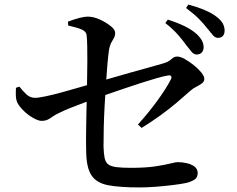

<svg xmlns="http://www.w3.org/2000/svg" viewBox="-20 -825 1040 842"><path d="M842 -586Q830 -586 820 -598Q810 -610 796 -628Q782 -648 760.5 -672.5Q739 -697 705 -724L716 -739Q757 -726 789 -710.5Q821 -695 842 -676Q859 -660 866 -646Q873 -632 873 -618Q873 -604 865 -595Q857 -586 842 -586ZM592 -3Q507 -3 455.5 -12.5Q404 -22 381.5 -55.5Q359 -89 358 -159Q357 -194 357.5 -240Q358 -286 359 -332Q360 -378 361 -412Q361 -444 362 -481.5Q363 -519 363 -556Q363 -593 362.5 -622.5Q362 -652 360 -669Q359 -687 337.5 -696Q316 -705 279 -713L278 -730Q304 -740 326.5 -746Q349 -752 366 -752Q390 -752 417.5 -739.5Q445 -727 465 -711Q485 -695 485 -681Q485 -667 479 -657.5Q473 -648 467 -636Q461 -624 458 -606Q455 -586 451.5 -548Q448 -510 445 -462.5Q442 -415 439 -364Q436 -313 435 -265.5Q434 -218 434 -182Q435 -150 439 -131.5Q443 -113 455 -104Q467 -95 491 -92Q515 -89 554 -89Q619 -89 661.5 -95.5Q704 -102 727.5 -108Q751 -114 759 -114Q778 -114 798.5 -109.5Q819 -105 833 -94.5Q847 -84 847 -66Q847 -46 832.5 -37Q818 -28 798 -23Q775 -18 738.5 -13.5Q702 -9 663 -6Q624 -3 592 -3ZM585 -279Q631 -330 669 -382Q707 -434 729 -476Q734 -486 730.5 -491Q727 -496 716 -494Q698 -491 666.5 -482Q635 -473 598 -461Q561 -449 522.5 -436Q484 -423 451 -411.5Q418 -400 396 -392Q373 -384 345.5 -373.5Q318 -363 291 -352.5Q264 -342 242 -331Q222 -322 210.5 -313.5Q199 -305 188.5 -300Q178 -295 162 -295Q148 -295 125 -308Q102 -321 83 -340Q64 -359 56 -375Q50 -389 49.5 -405.5Q49 -422 50 -440L65 -445Q80 -426 96 -411Q112 -396 134 -396Q149 -396 182 -403Q215 -410 254.5 -421Q294 -432 330.5 -442.5Q367 -453 390 -460Q419 -468 461 -480.5Q503 -493 548 -505.5Q593 -518 632.5 -529Q672 -540 696 -547Q720 -554 731.5 -565.5Q743 -577 757 -577Q771 -577 790.5 -566Q810 -555 829.5 -539.5Q849 -524 862.5 -507.5Q876 -491 876 -479Q876 -467 865 -459Q854 -451 840 -444Q826 -437 815 -427Q788 -403 754.5 -374.5Q721 -346 682 -318Q643 -290 601 -264ZM936 -659Q923 -659 913 -671.5Q903 -684 887 -703Q873 -721 853 -741.5Q833 -762 796 -790L806 -805Q847 -794 878.5 -780.5Q910 -767 929 -752Q949 -737 957 -722Q965 -707 965 -691Q965 -676 957.5 -667.5Q950 -659 936 -659Z"/></svg>

Font: Noto Serif KR SemiBold
Style: Regular
Weight: 600
Designer: Ryoko NISHIZUKA 西塚涼子 (kana & ideographs); Frank Grießhammer (Latin, Greek & Cyrillic); Wenlong ZHANG 张文龙 (bopomofo); San
Foundry: Adobe
Version: Version 2.003-H1;hotconv 1.1.1;makeotfexe 2.6.0